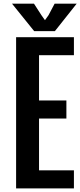

<svg xmlns="http://www.w3.org/2000/svg" viewBox="-20 -1039 443 1059"><path d="M68.8 -834H387.7V-734.4H195.3V-484.9H346.2V-385.3H195.3V-99.6H387.7V0H68.8ZM281.2 -1018.6H402.8L282.7 -867.2H168.5L46.4 -1018.6H167.5L208.5 -955.1L228 -927.7L247.6 -955.1Z"/></svg>

Font: Fjalla One
Style: Regular
Weight: 400
Designer: Irina Smirnova, Eben Sorkin
Foundry: Sorkin Type
Version: Version 1.002; ttfautohint (v1.8.4.7-5d5b);gftools[0.9.25]